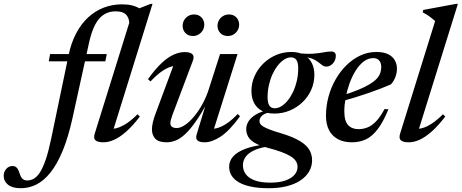

<svg xmlns="http://www.w3.org/2000/svg" viewBox="-204 -742 2444 1016"><path d="M54 -417.5 61 -456H361L353.5 -417.5ZM179.5 -116.5Q156.5 -13 126.8 58Q97 129 62 172.2Q27 215.5 -12.2 234.8Q-51.5 254 -93.5 254Q-138.5 254 -161.5 235.5Q-184.5 217 -184.5 188Q-184.5 167.5 -171.2 152Q-158 136.5 -137 136.5Q-123 136.5 -114.2 146.8Q-105.5 157 -99.5 177.5Q-93 198 -83.2 205.5Q-73.5 213 -60 213Q-41.5 213 -24.5 203.2Q-7.5 193.5 8 169.2Q23.5 145 38.2 101.8Q53 58.5 67 -9L158.5 -448Q172 -514.5 198.8 -565.2Q225.5 -616 262.8 -650.2Q300 -684.5 345.5 -701.8Q391 -719 442 -719Q458 -719 472 -717.5Q486 -716 499.2 -712.2Q512.5 -708.5 525 -702.5Q537.5 -696.5 549.5 -688L513 -690L593 -721.5H603L397.5 -61Q421 -63 453.5 -81.2Q486 -99.5 524 -137.5L536 -125Q497.5 -75 463.5 -45.2Q429.5 -15.5 399.8 -2.2Q370 11 344 11Q312.5 11 301 0.2Q289.5 -10.5 297.5 -35.5L480 -621.5Q478.5 -649 462.2 -665.5Q446 -682 407.5 -682Q373 -682 346.2 -665.2Q319.5 -648.5 300.2 -612.8Q281 -577 268 -519.5Z M836 -28.5 889.5 -204 895 -201.5Q860 -139 831 -97.8Q802 -56.5 776.5 -32.8Q751 -9 726.8 1Q702.5 11 677.5 11Q635.5 11 617.8 -8Q600 -27 600 -57.5Q600 -73.5 604.8 -94.2Q609.5 -115 618.5 -139L722 -417.5L738.5 -393Q720.5 -395.5 698 -388.2Q675.5 -381 649.2 -362.2Q623 -343.5 592.5 -311L579 -323Q617 -376 650.5 -407.5Q684 -439 714.8 -452.8Q745.5 -466.5 773.5 -466.5Q802.5 -466.5 814 -455.2Q825.5 -444 816.5 -420.5L708.5 -134Q703.5 -119.5 700.5 -109Q697.5 -98.5 697.5 -90.5Q697.5 -77.5 706 -71Q714.5 -64.5 731.5 -64.5Q751 -64.5 774.8 -80.5Q798.5 -96.5 822.5 -125Q846.5 -153.5 867.2 -191.2Q888 -229 901.5 -272L960.5 -456H1053L922 -40.5L912 -61Q929 -59 951.2 -66Q973.5 -73 999.5 -91Q1025.5 -109 1054 -139L1066 -126.5Q1010.5 -50 964 -19.5Q917.5 11 879.5 11Q851.5 11 841 1.2Q830.5 -8.5 836 -28.5ZM816.5 -551.5Q792 -551.5 777.2 -567.2Q762.5 -583 762.5 -605Q762.5 -621.5 770.2 -635.2Q778 -649 791.8 -657.2Q805.5 -665.5 823 -665.5Q847.5 -665.5 862.2 -649.8Q877 -634 877 -612Q877 -595.5 869.2 -582Q861.5 -568.5 847.8 -560Q834 -551.5 816.5 -551.5ZM1001 -551.5Q976.5 -551.5 961.8 -567.2Q947 -583 947 -605Q947 -621.5 954.8 -635.2Q962.5 -649 976.5 -657.2Q990.5 -665.5 1007.5 -665.5Q1032 -665.5 1046.8 -649.8Q1061.5 -634 1061.5 -612Q1061.5 -595.5 1053.8 -582Q1046 -568.5 1032.5 -560Q1019 -551.5 1001 -551.5Z M1522.5 -389.5Q1512 -389.5 1503.8 -395Q1495.5 -400.5 1485.8 -408.8Q1476 -417 1462.5 -424.8Q1449 -432.5 1428.5 -437.2Q1408 -442 1377 -441L1370 -461Q1421 -455.5 1453.8 -458Q1486.5 -460.5 1508.2 -465Q1530 -469.5 1548.5 -469.5Q1560.5 -469.5 1566.8 -463.8Q1573 -458 1573 -446.5Q1573 -434.5 1568.8 -424.2Q1564.5 -414 1557.5 -406.2Q1550.5 -398.5 1541.5 -394Q1532.5 -389.5 1522.5 -389.5ZM1249.5 -169Q1267.5 -169 1285.5 -180.2Q1303.5 -191.5 1319.5 -211.5Q1335.5 -231.5 1347.8 -258Q1360 -284.5 1367 -315.5Q1374 -346.5 1374 -380Q1374 -411.5 1364.2 -425Q1354.5 -438.5 1336 -438.5Q1318 -438.5 1300.2 -427.2Q1282.5 -416 1266.5 -396Q1250.5 -376 1238.2 -349.5Q1226 -323 1219 -292Q1212 -261 1212 -228Q1212 -196 1221.8 -182.5Q1231.5 -169 1249.5 -169ZM1338 -467Q1377.5 -467 1404.5 -451.8Q1431.5 -436.5 1445.5 -409.5Q1459.5 -382.5 1459.5 -346.5Q1459.5 -304 1443 -266.8Q1426.5 -229.5 1397 -201.2Q1367.5 -173 1329.2 -157Q1291 -141 1247.5 -141Q1208.5 -141 1181.5 -155.8Q1154.5 -170.5 1140.5 -197.2Q1126.5 -224 1126.5 -260Q1126.5 -302 1143 -339.2Q1159.5 -376.5 1188.8 -405.2Q1218 -434 1256.2 -450.5Q1294.5 -467 1338 -467ZM1219 254Q1165.5 254 1126 246Q1086.5 238 1060.5 223Q1034.5 208 1021.5 187.2Q1008.5 166.5 1008.5 140.5Q1008.5 110.5 1029.2 86.5Q1050 62.5 1094.5 45.5Q1139 28.5 1212 20.5H1252.5L1252 30.5Q1210.5 32 1178.8 40.2Q1147 48.5 1125.2 61.8Q1103.5 75 1092.5 93Q1081.5 111 1081.5 132.5Q1081.5 159.5 1097 180.2Q1112.5 201 1144.8 212.8Q1177 224.5 1226.5 224.5Q1275.5 224.5 1307.5 212.8Q1339.5 201 1355 182.2Q1370.5 163.5 1370.5 141.5Q1370.5 124.5 1361.5 110.5Q1352.5 96.5 1333.5 84.8Q1314.5 73 1284.5 62Q1254.5 51 1212 40Q1166.5 28 1142 12.8Q1117.5 -2.5 1108.2 -20.5Q1099 -38.5 1099 -58.5Q1099 -82.5 1112.8 -102.5Q1126.5 -122.5 1152.8 -137.5Q1179 -152.5 1216.5 -160L1232 -149Q1199.5 -144.5 1184.2 -131.2Q1169 -118 1169 -102Q1169 -94.5 1172.8 -87.5Q1176.5 -80.5 1188.2 -73Q1200 -65.5 1222.5 -56.8Q1245 -48 1282.5 -37Q1345.5 -18 1381.5 3.5Q1417.5 25 1432.5 50.2Q1447.5 75.5 1447.5 106Q1447.5 138 1432 165Q1416.5 192 1387 212Q1357.5 232 1315 243Q1272.5 254 1219 254Z M1771.5 -434.5Q1743.5 -434.5 1719.8 -416Q1696 -397.5 1677.2 -367Q1658.5 -336.5 1645.2 -299.5Q1632 -262.5 1625 -224.5Q1618 -186.5 1618 -153.5Q1618 -102 1638 -80.2Q1658 -58.5 1693 -58.5Q1718 -58.5 1741 -67.8Q1764 -77 1786.2 -100Q1808.5 -123 1830.5 -164.5L1851.5 -164Q1823.5 -95.5 1794 -57.5Q1764.5 -19.5 1731.5 -4.2Q1698.5 11 1658 11Q1615 11 1584.2 -5.5Q1553.5 -22 1537.2 -53.2Q1521 -84.5 1521 -129Q1521 -181.5 1534.5 -231Q1548 -280.5 1572.8 -323.2Q1597.5 -366 1630.8 -398.2Q1664 -430.5 1703.8 -448.8Q1743.5 -467 1787.5 -467Q1826.5 -467 1850.5 -454.8Q1874.5 -442.5 1885.5 -422.5Q1896.5 -402.5 1896.5 -378.5Q1896.5 -356 1888 -333.8Q1879.5 -311.5 1864.5 -295.5Q1839.5 -284.5 1808.5 -272.5Q1777.5 -260.5 1743.2 -248.8Q1709 -237 1673.2 -226Q1637.5 -215 1602 -205.5L1604 -236Q1655 -251.5 1691.2 -266.5Q1727.5 -281.5 1751.5 -296Q1775.5 -310.5 1789 -325Q1802.5 -339.5 1808 -355Q1813.5 -370.5 1813.5 -387Q1813.5 -401.5 1808.8 -412Q1804 -422.5 1794.5 -428.5Q1785 -434.5 1771.5 -434.5Z M2098.5 -630.5Q2089.5 -638.5 2079.8 -646.5Q2070 -654.5 2058.5 -662Q2047 -669.5 2032.5 -677L2036 -689.5L2209 -721.5H2219L2007 -41L1993 -61Q2010 -58.5 2032 -64.5Q2054 -70.5 2081.2 -88.2Q2108.5 -106 2140 -137.5L2152 -125Q2113.5 -75 2079.5 -45.2Q2045.5 -15.5 2015.8 -2.2Q1986 11 1960 11Q1928.5 11 1917 0.2Q1905.5 -10.5 1913.5 -35.5Z"/></svg>

Font: Newsreader 36pt Medium
Style: Italic
Weight: 500
Italic angle: -17°
Designer: Hugues Gentile
Foundry: Production Type
Version: Version 1.003